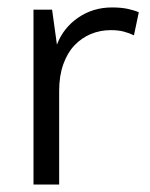

<svg xmlns="http://www.w3.org/2000/svg" viewBox="-20 -496 403 516"><path d="M70 0V-470H120L133 -376Q150 -421 190 -448.5Q230 -476 281 -476Q306 -476 324 -472Q342 -468 353 -463L340 -401Q328 -407 313 -411Q298 -415 278 -415Q249 -415 224 -404.5Q199 -394 180 -374Q161 -354 150 -323Q139 -292 139 -252V0Z"/></svg>

Font: Mukta Mahee Light
Style: Regular
Weight: 300
Designer: Shuchita Grover, Noopur Datye, Girish Dalvi, Yashodeep Gholap
Foundry: Ek Type
Version: Version 2.538;PS 1.000;hotconv 16.6.51;makeotf.lib2.5.65220;